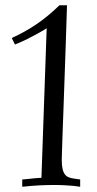

<svg xmlns="http://www.w3.org/2000/svg" viewBox="-20 -713 370 733"><path d="M158.2 -605Q142.6 -595.2 123 -584.5Q106.4 -575.2 84.5 -564.2Q62.5 -553.2 37.1 -543L24.9 -567.9Q49.3 -579.1 71.5 -591.3Q93.8 -603.5 115.7 -618.2Q137.7 -632.8 160.2 -651.1Q182.6 -669.4 207 -692.9H235.8Q233.4 -615.7 231 -543.9Q228.5 -472.2 226.3 -408.9Q224.1 -345.7 222.2 -292.5Q220.2 -239.3 218.8 -199.2Q217.3 -159.2 216.6 -134Q215.8 -108.9 215.8 -102.1Q215.8 -80.6 219 -67.4Q222.2 -54.2 228.3 -46.6Q234.4 -39.1 243.7 -35.6Q252.9 -32.2 265.1 -30.8L286.1 -27.8V0Q275.4 -1.5 260.3 -3.4Q247.6 -4.4 229 -5.6Q210.4 -6.8 186 -6.8Q161.1 -6.8 131.1 -5.4Q101.1 -3.9 64.9 0V-27.8Q77.6 -28.8 87.4 -29.8Q97.2 -30.8 105.2 -31.7Q113.3 -32.7 121.1 -33.2Q128.9 -33.7 138.2 -34.2Z"/></svg>

Font: Simonetta
Style: Regular
Weight: 400
Version: Version 1.004